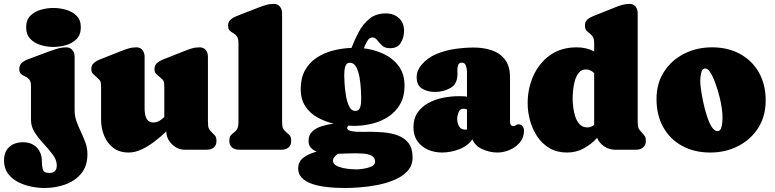

<svg xmlns="http://www.w3.org/2000/svg" viewBox="-76 -754 3902 967"><path d="M192.9 -517.6Q161.6 -517.6 129.9 -526.9Q98.1 -536.1 76.9 -557.9Q55.7 -579.6 55.7 -616.7Q55.7 -653.8 77.1 -675Q98.6 -696.3 130.4 -705.1Q162.1 -713.9 192.9 -713.9Q223.6 -713.9 255.6 -705.1Q287.6 -696.3 309.3 -675Q331.1 -653.8 331.1 -616.7Q331.1 -579.1 309.6 -557.4Q288.1 -535.6 256.1 -526.6Q224.1 -517.6 192.9 -517.6ZM256.8 -515.6Q276.9 -515.6 288.3 -502.2Q299.8 -488.8 299.8 -469.7V-197.8Q299.8 -168.9 309.6 -142.1Q319.3 -115.2 332 -88.9Q344.7 -62.5 354.5 -35.2Q364.3 -7.8 364.3 22.5Q364.3 83 332.5 120.6Q300.8 158.2 251.5 175.5Q202.1 192.9 148.9 192.9Q116.7 192.9 81.3 185.8Q45.9 178.7 14.6 162.6Q-16.6 146.5 -36.1 119.9Q-55.7 93.3 -55.7 54.2Q-55.7 9.8 -29.3 -13.9Q-2.9 -37.6 40 -37.6Q83.5 -37.6 109.1 -11.2Q134.8 15.1 134.8 58.6Q134.8 80.6 139.6 98.9Q144.5 117.2 172.9 117.2Q210 117.2 210 79.1Q210 52.2 190.4 25.6Q170.9 -1 145 -28.6Q119.1 -56.2 99.6 -85.9Q80.1 -115.7 80.1 -149.4V-319.8Q80.1 -344.2 71 -354.2Q62 -364.3 50.5 -369.1Q39.1 -374 30 -381.3Q21 -388.7 21 -407.2Q21 -425.8 33.9 -437.3Q46.9 -448.7 63 -454.6L175.3 -496.6Q195.3 -503.9 215.6 -509.8Q235.8 -515.6 256.8 -515.6Z M571.8 14.2Q525.4 14.2 494.4 -9.5Q463.4 -33.2 448.2 -71.3Q433.1 -109.4 433.1 -151.4V-317.4Q433.1 -335.4 430.2 -343Q427.2 -350.6 413.6 -362.8Q402.8 -372.6 393.3 -381.1Q383.8 -389.6 383.8 -406.2Q383.8 -425.3 396.2 -436.3Q408.7 -447.3 424.8 -453.6L532.2 -496.1Q551.3 -503.9 570.6 -509.8Q589.8 -515.6 610.8 -515.6Q630.9 -515.6 641.6 -501.7Q652.3 -487.8 652.3 -469.2V-204.1Q652.3 -190.4 655.5 -174.8Q658.7 -159.2 668 -148.2Q677.2 -137.2 694.8 -137.2Q712.9 -137.2 726.6 -145.3Q740.2 -153.3 751.5 -165V-317.4Q751.5 -335.9 748.3 -344.5Q745.1 -353 730 -364.7Q718.8 -373.5 710.4 -381.8Q702.1 -390.1 702.1 -406.2Q702.1 -425.3 714.6 -436.3Q727.1 -447.3 743.2 -453.6L850.6 -496.1Q869.6 -503.9 888.9 -509.8Q908.2 -515.6 929.2 -515.6Q949.2 -515.6 960.2 -502Q971.2 -488.3 971.2 -469.2V-147Q971.2 -133.3 972.4 -119.9Q973.6 -106.4 983.4 -95.2Q995.6 -82 1004.9 -73.2Q1014.2 -64.5 1014.2 -44.4Q1014.2 -22.5 1001 -11.2Q987.8 0 966.3 0H855Q817.9 0 789.8 -27.8Q761.7 -55.7 761.7 -92.3Q734.9 -66.4 703.1 -42Q671.4 -17.6 637.9 -1.7Q604.5 14.2 571.8 14.2Z M1302.7 -734.4Q1322.8 -734.4 1333.7 -720.7Q1344.7 -707 1344.7 -688V-147Q1344.7 -132.8 1346.2 -119.4Q1347.7 -106 1358.4 -95.2Q1371.6 -82 1381.1 -74Q1390.6 -65.9 1390.6 -44.4Q1390.6 -22.5 1377 -11.2Q1363.3 0 1342.3 0H1127.4Q1106.4 0 1092.8 -11.2Q1079.1 -22.5 1079.1 -44.4Q1079.1 -63 1085.9 -71.5Q1092.8 -80.1 1102.1 -86.4Q1111.3 -92.8 1118.2 -104.2Q1125 -115.7 1125 -140.6V-536.6Q1125 -560.1 1117.2 -570.8Q1109.4 -581.5 1098.9 -587.2Q1088.4 -592.8 1080.6 -600.3Q1072.8 -607.9 1072.8 -625Q1072.8 -644.5 1085.4 -655.3Q1098.1 -666 1114.3 -672.4L1223.1 -714.8Q1242.7 -722.7 1262.2 -728.5Q1281.7 -734.4 1302.7 -734.4Z M2002 39.1Q2002 79.6 1976.6 107.2Q1951.2 134.8 1910.9 151.9Q1870.6 168.9 1824.5 177.7Q1778.3 186.5 1735.6 189.7Q1692.9 192.9 1664.1 192.9Q1644.5 192.9 1614.5 191.7Q1584.5 190.4 1551.8 185.5Q1519 180.7 1490.5 170.2Q1461.9 159.7 1443.8 141.1Q1425.8 122.6 1425.8 94.2Q1425.8 59.1 1453.1 39.3Q1480.5 19.5 1519 9.8Q1501.5 2.9 1489.7 -10Q1478 -22.9 1478 -44.9Q1478 -74.2 1496.8 -91.8Q1515.6 -109.4 1544.7 -118.4Q1573.7 -127.4 1604 -131.3Q1560.5 -141.6 1522.7 -162.6Q1484.9 -183.6 1461.7 -218.8Q1438.5 -253.9 1438.5 -305.7Q1438.5 -361.3 1460.2 -400.1Q1481.9 -439 1518.6 -463.1Q1555.2 -487.3 1600.8 -499.3Q1646.5 -511.2 1694.3 -512.7Q1709.5 -552.7 1730.7 -592.8Q1752 -632.8 1784.9 -659.7Q1817.9 -686.5 1866.7 -686.5Q1906.7 -686.5 1932.9 -663.1Q1959 -639.6 1959 -598.6Q1959 -565.4 1942.6 -538.3Q1926.3 -511.2 1888.7 -511.2Q1862.3 -511.2 1848.1 -524.7Q1834 -538.1 1823.7 -551.8Q1813.5 -565.4 1799.3 -565.4Q1784.2 -565.4 1773.4 -546.6Q1762.7 -527.8 1756.3 -510.7Q1808.6 -504.4 1855.5 -482.7Q1902.3 -460.9 1931.9 -421.4Q1961.4 -381.8 1961.4 -321.8Q1961.4 -268.6 1939.7 -230.2Q1918 -191.9 1881.6 -167.5Q1845.2 -143.1 1800 -131.6Q1754.9 -120.1 1708 -120.1Q1692.9 -120.1 1678.2 -121.1Q1672.4 -115.2 1672.4 -109.4Q1672.4 -99.6 1686.8 -95.5Q1701.2 -91.3 1721.2 -90.3Q1741.2 -89.4 1759 -89.8Q1776.9 -90.3 1783.7 -90.3Q1818.8 -90.3 1856.9 -87.2Q1895 -84 1928 -71.8Q1960.9 -59.6 1981.4 -33.4Q2002 -7.3 2002 39.1ZM1686 -438Q1671.9 -438 1666 -426.3Q1660.2 -414.6 1658.9 -399.4Q1657.7 -384.3 1657.7 -374.5Q1657.7 -361.3 1659.4 -332.3Q1661.1 -303.2 1666.5 -271.5Q1671.9 -239.7 1682.9 -217.5Q1693.8 -195.3 1712.9 -195.3Q1728 -195.3 1734.4 -206.3Q1740.7 -217.3 1741.9 -231.9Q1743.2 -246.6 1743.2 -257.3Q1743.2 -271.5 1741.7 -301Q1740.2 -330.6 1735.1 -362.1Q1730 -393.6 1718.3 -415.8Q1706.5 -438 1686 -438ZM1601.1 55.2Q1601.1 70.3 1616 79.1Q1630.9 87.9 1652.1 92.3Q1673.3 96.7 1692.9 97.9Q1712.4 99.1 1721.7 99.1Q1732.4 99.1 1754.2 95.9Q1775.9 92.8 1794.4 84.5Q1813 76.2 1813 60.5Q1813 38.6 1794.7 29.8Q1776.4 21 1753.4 19.5Q1730.5 18.1 1715.3 18.1Q1692.9 18.1 1670.4 19Q1647.9 20 1625.5 20.5Q1615.2 27.8 1608.2 36.6Q1601.1 45.4 1601.1 55.2Z M2006.3 -112.3Q2006.3 -157.2 2027.3 -187.3Q2048.3 -217.3 2082.3 -235.6Q2116.2 -253.9 2155.8 -261.7Q2195.3 -269.5 2231.9 -269.5Q2242.7 -269.5 2253.9 -269.3Q2265.1 -269 2275.9 -267.1V-394Q2275.9 -406.2 2270.8 -422.4Q2265.6 -438.5 2250 -438.5Q2234.9 -438.5 2231.2 -426Q2227.5 -413.6 2227.5 -402.3Q2227.5 -397.5 2227.8 -392.3Q2228 -387.2 2228 -381.8Q2228 -331.5 2193.4 -311.3Q2158.7 -291 2114.3 -291Q2077.1 -291 2049.8 -307.6Q2022.5 -324.2 2022.5 -366.2Q2022.5 -382.8 2029.1 -398.4Q2035.6 -414.1 2045.9 -426.3Q2075.7 -462.4 2120.8 -481.4Q2166 -500.5 2216.1 -507.6Q2266.1 -514.6 2310.1 -514.6Q2359.9 -514.6 2401.4 -500.5Q2442.9 -486.3 2467.8 -453.4Q2492.7 -420.4 2492.7 -364.7V-139.6Q2492.7 -131.3 2496.6 -125Q2500.5 -118.7 2509.8 -118.7Q2517.1 -118.7 2522.2 -123.3Q2527.3 -127.9 2534.7 -127.9Q2548.8 -127.9 2555.9 -118.2Q2563 -108.4 2563 -95.2Q2563 -61 2542.2 -36.4Q2521.5 -11.7 2490.7 1.2Q2460 14.2 2428.7 14.2Q2392.1 14.2 2354.7 -2Q2317.4 -18.1 2303.2 -52.2Q2278.3 -17.6 2235.1 -1.7Q2191.9 14.2 2150.4 14.2Q2112.3 14.2 2079.3 -0.2Q2046.4 -14.6 2026.4 -43Q2006.3 -71.3 2006.3 -112.3ZM2226.6 -155.3Q2226.6 -135.7 2235.8 -118.4Q2245.1 -101.1 2267.6 -101.1Q2272 -101.1 2275.9 -102.1V-203.1Q2267.6 -206.5 2258.8 -206.5Q2240.2 -206.5 2233.4 -188.2Q2226.6 -169.9 2226.6 -155.3Z M2581.5 -233.9Q2581.5 -308.1 2610.4 -372.3Q2639.2 -436.5 2694.3 -476.1Q2749.5 -515.6 2829.1 -515.6Q2877 -515.6 2916.5 -495.1V-536.6Q2916.5 -558.1 2909.4 -568.8Q2902.3 -579.6 2893.3 -586.2Q2884.3 -592.8 2877.2 -600.8Q2870.1 -608.9 2870.1 -625Q2870.1 -645 2882.1 -655.5Q2894 -666 2910.6 -672.4L3016.6 -714.8Q3035.2 -722.7 3054.7 -728.5Q3074.2 -734.4 3094.7 -734.4Q3114.7 -734.4 3125.2 -720.5Q3135.7 -706.5 3135.7 -688V-143.6Q3135.7 -119.6 3139.2 -110.4Q3142.6 -101.1 3159.2 -83.5Q3168.9 -73.2 3172.9 -66.2Q3176.8 -59.1 3176.8 -44.4Q3176.8 -23.4 3163.1 -11.7Q3149.4 0 3128.9 0H3019.5Q2992.2 0 2967 -16.8Q2941.9 -33.7 2931.6 -59.6Q2901.9 -27.3 2864 -6.6Q2826.2 14.2 2779.3 14.2Q2729.5 14.2 2692.1 -7.6Q2654.8 -29.3 2630.4 -65.7Q2606 -102.1 2593.8 -146Q2581.5 -189.9 2581.5 -233.9ZM2808.1 -258.3Q2808.1 -240.7 2810.8 -216.1Q2813.5 -191.4 2821 -167.7Q2828.6 -144 2843.5 -128.2Q2858.4 -112.3 2882.3 -112.3Q2900.9 -112.3 2916.5 -125V-385.7Q2908.2 -394 2897.9 -399.2Q2887.7 -404.3 2875.5 -404.3Q2853 -404.3 2839.6 -387.9Q2826.2 -371.6 2819.3 -347.4Q2812.5 -323.2 2810.3 -298.8Q2808.1 -274.4 2808.1 -258.3Z M3509.8 -515.6Q3590.3 -515.6 3651.1 -482.4Q3711.9 -449.2 3746.1 -389.2Q3780.3 -329.1 3780.3 -248Q3780.3 -168.5 3742.7 -109.6Q3705.1 -50.8 3641.8 -18.3Q3578.6 14.2 3501.5 14.2Q3420.4 14.2 3359.4 -19.3Q3298.3 -52.7 3264.4 -113.5Q3230.5 -174.3 3230.5 -255.4Q3230.5 -334.5 3268.6 -393.1Q3306.6 -451.7 3370.1 -483.6Q3433.6 -515.6 3509.8 -515.6ZM3537.6 -93.8Q3549.8 -93.8 3554.9 -106.4Q3560.1 -119.1 3561.5 -134.5Q3563 -149.9 3563 -158.2Q3563 -186 3558.6 -213.6Q3554.2 -241.2 3547.4 -268.1Q3544.9 -278.8 3538.1 -301.5Q3531.2 -324.2 3521.5 -349.1Q3511.7 -374 3500 -391.6Q3488.3 -409.2 3475.1 -409.2Q3463.9 -409.2 3458.7 -396.5Q3453.6 -383.8 3452.1 -368.4Q3450.7 -353 3450.7 -345.2Q3450.7 -332 3454.6 -303Q3458.5 -273.9 3466.1 -238.3Q3473.6 -202.6 3484.4 -169.7Q3495.1 -136.7 3508.5 -115.2Q3522 -93.8 3537.6 -93.8Z"/></svg>

Font: Caprasimo
Style: Regular
Weight: 400
Designer: The DocRepair Project, Phaedra Charles, Flavia Zimbardi
Foundry: Google
Version: Version 1.001